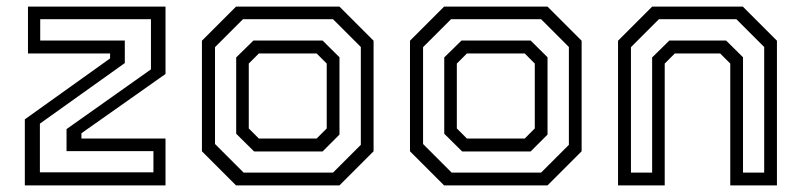

<svg xmlns="http://www.w3.org/2000/svg" viewBox="-20 -560 2422 580"><path d="M100.5 -39.5H443.5V-103.5H181V-170L436 -350.5V-502H101.5V-437.5H357V-369.5L100.5 -186.5ZM55 0V-199.5L312.5 -383.5V-398.5H64.5V-540H480V-336.5L226 -157.5V-141.5H480V0Z M693 0 590 -103V-437L693 -540H1005.5L1108.5 -437V-103L1005.5 0ZM716 -38.5H986L1070 -122.5V-418L986 -502H714L629.5 -417.5V-125ZM747.5 -102.5 693.5 -156V-386.5L745.5 -437.5H954.5L1005.5 -387V-153.5L954.5 -102.5ZM762 -141.5H936.5L967 -172V-368L936.5 -398.5H762L731.5 -368V-172Z M1321.5 0 1218.5 -103V-437L1321.5 -540H1634L1737 -437V-103L1634 0ZM1344.5 -38.5H1614.5L1698.5 -122.5V-418L1614.5 -502H1342.5L1258 -417.5V-125ZM1376 -102.5 1322 -156V-386.5L1374 -437.5H1583L1634 -387V-153.5L1583 -102.5ZM1390.5 -141.5H1565L1595.5 -172V-368L1565 -398.5H1390.5L1360 -368V-172Z M1847 0V-437L1950 -540H2224L2327 -437V0H2186V-368L2155.5 -398.5H2018.5L1988 -368V0ZM1886 -38.5H1950V-386.5L2002 -437.5H2173.5L2224.5 -387V-38.5H2288.5V-418L2204.5 -502H1970.5L1886 -417.5Z"/></svg>

Font: Tourney Thin
Style: Regular
Weight: 400
Version: Version 1.015